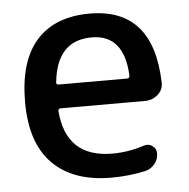

<svg xmlns="http://www.w3.org/2000/svg" viewBox="-44 -574 617 627"><g transform="rotate(-5 264.5 -260.0)"><path d="M272 -452Q158 -452 144 -317Q142 -308 152 -308H376Q384 -308 384 -317Q378 -452 272 -452ZM297 10Q172 10 104.5 -58Q37 -126 37 -260Q37 -394 97.5 -462Q158 -530 272 -530Q480 -530 487 -286Q488 -262 470 -246Q452 -230 428 -230H151Q143 -230 143 -222Q155 -68 307 -68Q360 -68 411 -85Q426 -90 439 -81Q452 -72 452 -56Q452 -37 440 -22Q428 -7 409 -2Q354 10 297 10Z"/></g></svg>

Font: Rounded Mplus 1c Medium
Style: Regular
Weight: 500
Version: Version 1.059.20150529